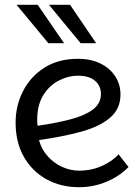

<svg xmlns="http://www.w3.org/2000/svg" viewBox="-20 -769 575 800"><path d="M309.5 11Q233.5 11 173.8 -22Q114 -55 79.5 -115.5Q45 -176 45 -258Q45 -328.5 75.8 -389Q106.5 -449.5 164.8 -486.8Q223 -524 305 -524Q359 -524 398.8 -504.2Q438.5 -484.5 460.2 -451Q482 -417.5 482 -375.5Q482 -314.5 437.5 -277.5Q393 -240.5 316.2 -219.8Q239.5 -199 142.5 -185.5Q152.5 -147.5 178 -118.8Q203.5 -90 238 -74Q272.5 -58 309.5 -58Q361.5 -58 405.2 -77.8Q449 -97.5 474 -126L515.5 -73Q478 -34.5 423.8 -11.8Q369.5 11 309.5 11ZM136.5 -245Q213.5 -256 273 -271.5Q332.5 -287 366.5 -312.2Q400.5 -337.5 400.5 -377.5Q400.5 -411.5 375.8 -432.5Q351 -453.5 305.5 -453.5Q264 -453.5 224.8 -433.2Q185.5 -413 160.2 -372.2Q135 -331.5 135 -269.5Q135 -257 136.5 -245ZM181.5 -589 49 -749H137L247 -589ZM316 -589 184 -749H272L380.5 -589Z"/></svg>

Font: Mooli
Style: Regular
Weight: 400
Designer: Vernon Adams
Foundry: Vernon Adams
Version: Version 1.000; ttfautohint (v1.8.4.7-5d5b);gftools[0.9.33]